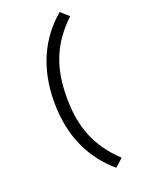

<svg xmlns="http://www.w3.org/2000/svg" viewBox="-184 -899 868 1175"><g transform="rotate(-20 250.0 -311.0)"><path d="M361 196 413 150C279 23 223 -114 223 -311C223 -507 279 -645 413 -772L361 -818C224 -702 141 -534 141 -311C141 -86 224 80 361 196Z"/></g></svg>

Font: Noto Sans Mono CJK SC Regular
Style: Regular
Weight: 400
Designer: Ryoko NISHIZUKA (kana & ideographs); Paul D. Hunt (Latin, Greek & Cyrillic); Wenlong ZHANG (bopomofo); Sandoll Communica
Foundry: Adobe Systems Incorporated
Version: Version 1.005;PS 1.005;hotconv 1.0.96;makeotf.lib2.5.65012